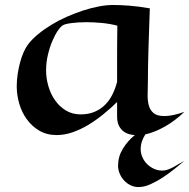

<svg xmlns="http://www.w3.org/2000/svg" viewBox="-20 -529 768 779"><path d="M728 124Q710.9 137.7 688.5 156Q666 174.3 641.1 190.7Q616.2 207 590.6 218.5Q564.9 230 542 230Q524.9 230 509.8 222.7Q494.6 215.3 483.4 203.1Q472.2 190.9 465.6 175.3Q459 159.7 459 143.1Q459 106.4 478.3 74.7Q497.6 43 526.9 19Q515.1 18.6 502.7 14.9Q490.2 11.2 479.5 2.7Q468.8 -5.9 461.9 -20.3Q455.1 -34.7 455.1 -57.1V-115.2Q428.2 -88.9 398.4 -64.7Q368.7 -40.5 337.2 -21.7Q305.7 -2.9 273.4 8.1Q241.2 19 210 19Q169.9 19 139.6 1.2Q109.4 -16.6 88.9 -44.9Q68.4 -73.2 58.1 -108.4Q47.9 -143.6 47.9 -178.2Q47.9 -204.1 51.8 -229.2Q55.7 -254.4 61.8 -276.9Q67.9 -299.3 75.9 -317.4Q84 -335.4 92.8 -347.2Q108.9 -369.1 133.8 -389.6Q158.7 -410.2 188.2 -428.2Q217.8 -446.3 251 -460.9Q284.2 -475.6 317.1 -486.3Q350.1 -497.1 381.3 -502.9Q412.6 -508.8 439 -508.8Q466.3 -508.8 503.4 -506.1Q540.5 -503.4 587.9 -495.1Q585.9 -439 584.5 -396Q583 -353 582 -319.1Q581.1 -285.2 580.6 -257.3Q580.1 -229.5 580.1 -203.1Q580.1 -176.3 579.1 -150.4Q578.1 -124.5 583 -104Q587.9 -83.5 602.3 -70.8Q616.7 -58.1 647 -58.1Q665 -58.1 685.5 -62.7Q706.1 -67.4 728 -75.2Q710 -57.6 689.9 -42.5Q669.9 -27.3 649.2 -15.6Q628.4 -3.9 608.2 4.2Q587.9 12.2 569.8 16.1Q561 29.8 555.9 44.7Q550.8 59.6 550.8 76.2Q550.8 93.3 557.9 109.1Q564.9 125 577.1 137Q589.4 148.9 605 156Q620.6 163.1 638.2 163.1Q649.9 163.1 661.4 158.9Q672.9 154.8 684.1 148.7Q695.3 142.6 706.5 135.7Q717.8 128.9 728 124ZM456.1 -424.8Q426.8 -432.6 393.6 -435.8Q360.4 -439 330.1 -439Q313.5 -439 298.6 -438Q283.7 -437 271.5 -435.5Q259.3 -434.1 250 -431.9Q240.7 -429.7 235.8 -426.8Q227.1 -422.4 215.3 -405.5Q203.6 -388.7 192.9 -363.8Q182.1 -338.9 174.6 -307.6Q167 -276.4 167 -243.2Q167 -211.4 176.3 -179.4Q185.5 -147.5 203.4 -122.1Q221.2 -96.7 247.3 -80.8Q273.4 -64.9 307.1 -64.9Q338.9 -64.9 363.3 -75.2Q387.7 -85.4 405.8 -103.3Q423.8 -121.1 435.8 -145Q447.8 -168.9 455.1 -196.8Q455.1 -217.3 455.1 -240.5Q455.1 -263.7 455.1 -291.5Q455.1 -319.3 455.3 -352.3Q455.6 -385.3 456.1 -424.8Z"/></svg>

Font: Eagle Lake
Style: Regular
Weight: 400
Designer: Astigmatic (AOETI)
Foundry: Astigmatic (AOETI)
Version: Version 1.000